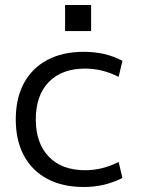

<svg xmlns="http://www.w3.org/2000/svg" viewBox="-20 -737 577 767"><path d="M315 10Q230 10 169 -22.5Q108 -55 75.5 -115.5Q43 -176 43 -260Q43 -344 75.5 -404.5Q108 -465 169 -497.5Q230 -530 315 -530Q357 -530 395 -521.5Q433 -513 469 -494L454 -430Q420 -447 387 -455Q354 -463 320 -463Q227 -463 175 -409.5Q123 -356 123 -260Q123 -165 175 -111Q227 -57 320 -57Q354 -57 387 -65Q420 -73 454 -90L469 -26Q433 -8 395 1Q357 10 315 10ZM240 -613V-717H344V-613Z"/></svg>

Font: M PLUS 1
Style: Regular
Weight: 400
Designer: Coji Morishita
Foundry: UNDERFOREST DESIGN
Version: Version 1.001